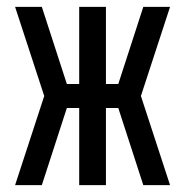

<svg xmlns="http://www.w3.org/2000/svg" viewBox="-20 -540 540 560"><path d="M24 0 109 -260 24 -520H102L175 -295H211V-520H289V-295H325L398 -520H476L391 -260L476 0H398L325 -225H289V0H211V-225H175L102 0Z"/></svg>

Font: Zed Mono
Style: Regular
Weight: 400
Monospace: yes
Designer: Belleve Invis
Foundry: Belleve Invis
Version: Version 1.0.0; ttfautohint (v1.8.4)